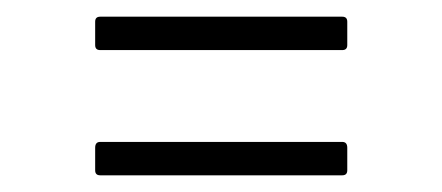

<svg xmlns="http://www.w3.org/2000/svg" viewBox="-20 -417 529 230"><path d="M100 -357Q94 -357 94 -363V-391Q94 -397 100 -397H390Q396 -397 396 -391V-363Q396 -357 390 -357ZM100 -207Q94 -207 94 -213V-240Q94 -247 100 -247H390Q396 -247 396 -240V-213Q396 -207 390 -207Z"/></svg>

Font: Sofia Sans Condensed Light
Style: Regular
Weight: 300
Designer: Botio Nikoltchev, Ani Petrova
Foundry: lettersoup
Version: Version 4.101